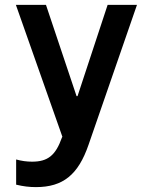

<svg xmlns="http://www.w3.org/2000/svg" viewBox="-20 -560 620 785"><path d="M46 92V195C75 202 100 205 127 205C238 205 300 154 342 32L540 -540H420L297 -167H293L168 -540H45L235 -1L233 3C207 76 175 101 111 101C89 101 68 98 46 92Z"/></svg>

Font: CommitMono-dimboump
Style: Bold
Weight: 700
Monospace: yes
Designer: Eigil Nikolajsen
Foundry: Eigil Nikolajsen
Version: Version 1.143